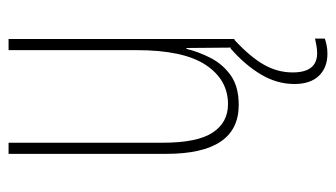

<svg xmlns="http://www.w3.org/2000/svg" viewBox="-188 -379 784 448"><g transform="rotate(-90 204.0 -155.0)"><path d="M337 -527V0H317L316 -112H314Q307 -83 292.5 -55Q278 -27 252 -8.5Q226 10 183 10Q69 10 69 -159V-527H95V-167Q95 -87 118.5 -51Q142 -15 185 -15Q242 -15 276.5 -67Q311 -119 311 -228V-527ZM259 136Q259 193 304 193Q313 193 323.5 191Q334 189 338 188V211Q332 213 323 215Q314 217 303 217Q270 217 251 197Q232 177 232 140Q232 99 254.5 61.5Q277 24 315 -9L335 0Q296 36 277.5 68Q259 100 259 136Z"/></g></svg>

Font: Noto Sans Gujarati ExtraCondensed Thin
Style: Regular
Weight: 100
Width: 2
Designer: Jelle Bosma - Monotype Design Team, Universal Thirst
Foundry: Monotype Imaging Inc.
Version: Version 2.106; ttfautohint (v1.8.4.7-5d5b)